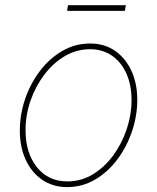

<svg xmlns="http://www.w3.org/2000/svg" viewBox="-20 -725 619 756"><path d="M244.6 11.7Q188.5 11.7 146.5 -16.8Q104.5 -45.4 81.3 -95.7Q58.1 -146 58.1 -210.9Q58.1 -273.4 78.6 -334.2Q99.1 -395 136.5 -444.6Q173.8 -494.1 224.4 -523.9Q274.9 -553.7 335 -553.7Q391.1 -553.7 432.6 -525.1Q474.1 -496.6 497.3 -446.5Q520.5 -396.5 520.5 -331.5Q520.5 -269.5 500 -208.5Q479.5 -147.5 442.4 -97.7Q405.3 -47.9 354.7 -18.1Q304.2 11.7 244.6 11.7ZM245.1 -10.7Q300.3 -10.7 346.4 -39.1Q392.6 -67.4 426.5 -114Q460.4 -160.6 479.2 -217.3Q498 -273.9 498 -330.6Q498 -389.6 478 -434.8Q458 -480 421.1 -505.6Q384.3 -531.2 334.5 -531.2Q281.7 -531.2 235.8 -504.4Q189.9 -477.5 155 -431.6Q120.1 -385.7 100.3 -328.9Q80.6 -272 80.6 -211.9Q80.6 -123 125.2 -66.9Q169.9 -10.7 245.1 -10.7ZM475.6 -704.6 471.7 -682.1H244.1L248 -704.6Z"/></svg>

Font: Inter Thin
Style: Italic
Weight: 250
Italic angle: -9.3988°
Designer: Rasmus Andersson
Foundry: rsms
Version: Version 4.001;git-66647c0bb